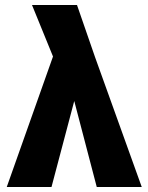

<svg xmlns="http://www.w3.org/2000/svg" viewBox="-20 -748 593 768"><path d="M367 0 277 -344 186 0H7L192 -522L108 -728H288L360 -520L547 0Z"/></svg>

Font: Murecho
Style: Bold
Weight: 700
Designer: Neil Summerour
Foundry: Positype
Version: Version 1.010; ttfautohint (v1.8.3)